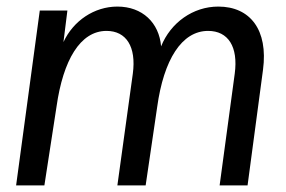

<svg xmlns="http://www.w3.org/2000/svg" viewBox="-20 -564 871 584"><path d="M29 0H115L152 -240C172 -381 224 -470 304 -470C364 -470 395 -422 384 -340L337 0H423L458 -238C478 -383 533 -470 613 -470C674 -470 705 -422 694 -340L648 0H733L780 -352C796 -473 741 -544 644 -544C567 -544 499 -495 470 -423C464 -495 413 -544 337 -544C267 -544 203 -501 173 -436L185 -532H101Z"/></svg>

Font: Ronzino Oblique
Style: Italic
Weight: 400
Italic angle: -8°
Designer: Nunzio Mazzaferro
Foundry: Collletttivo
Version: Version 1.000;Glyphs 3.3 (3337)